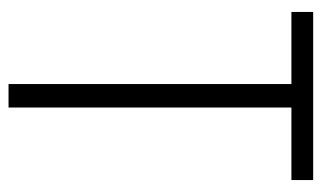

<svg xmlns="http://www.w3.org/2000/svg" viewBox="-172 -582 754 450"><g transform="rotate(90 205.0 -357.0)"><path d="M232 0V-663H402V-714H8V-663H177V0Z"/></g></svg>

Font: Noto Sans Thai Cond Light
Style: Regular
Weight: 300
Width: 3
Designer: Monotype Design Team
Foundry: Monotype Imaging Inc.
Version: Version 2.002